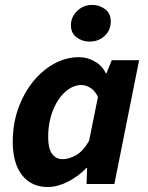

<svg xmlns="http://www.w3.org/2000/svg" viewBox="-20 -737 592 769"><path d="M171.1 12Q106 12 68.5 -35.3Q31.1 -82.7 31.1 -169.8Q31.1 -240.8 53.1 -302.4Q75.1 -363.9 112.4 -410Q149.6 -456 197.1 -482Q244.6 -508 296.2 -508Q330 -508 359.9 -490.7Q389.8 -473.3 404.2 -443H406.2L427.7 -496H537.2L438.1 0H326.6L328.8 -64.6H326.4Q292.9 -29.8 251.3 -8.9Q209.7 12 171.1 12ZM230.8 -99.5Q256 -99.5 284.5 -115.4Q313 -131.2 336.8 -173L372.3 -348.8Q360.2 -374.1 341.9 -385.3Q323.5 -396.5 305.6 -396.5Q279.6 -396.5 255.9 -380.5Q232.1 -364.6 213.3 -336.3Q194.4 -308 183.6 -269.9Q172.9 -231.8 172.9 -187.6Q172.9 -142 188.5 -120.8Q204 -99.5 230.8 -99.5ZM338.2 -570.3Q310.6 -570.3 287.3 -587Q264.1 -603.6 264.1 -636.2Q264.1 -669.1 289.2 -693.3Q314.3 -717.4 349.5 -717.4Q378 -717.4 400.8 -700.4Q423.7 -683.3 423.7 -651.2Q423.7 -616.2 399.1 -593.3Q374.5 -570.3 338.2 -570.3Z"/></svg>

Font: Source Sans 3 VF
Style: Italic
Weight: 200
Italic angle: -11°
Designer: Paul D. Hunt
Foundry: Adobe Systems Incorporated
Version: Version 3.042;hotconv 1.0.118;makeotfexe 2.5.65603